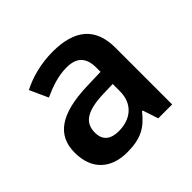

<svg xmlns="http://www.w3.org/2000/svg" viewBox="-141 -706 870 870"><g transform="rotate(-45 294.0 -271.0)"><path d="M297 -552C222 -552 151 -533 98 -505L138 -417C187 -439 237 -457 291 -457C351 -457 386 -430 386 -361V-334L292 -331C125 -325 44 -270 44 -158C44 -43 116 10 213 10C303 10 346 -16 393 -75H397L422 0H511V-364C511 -492 437 -552 297 -552ZM320 -254 386 -256V-210C386 -127 329 -85 255 -85C206 -85 173 -105 173 -157C173 -215 209 -250 320 -254Z"/></g></svg>

Font: Noto Sans Telugu SemiBold
Style: Regular
Weight: 600
Designer: Jelle Bosma - Monotype Design Team
Foundry: Monotype Imaging Inc.
Version: Version 2.005